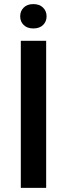

<svg xmlns="http://www.w3.org/2000/svg" viewBox="-20 -908 323 928"><path d="M203.1 -710.9V0H80.6V-710.9ZM77.6 -829.1Q77.6 -854.5 94.5 -871.3Q111.3 -888.2 141.1 -888.2Q170.9 -888.2 188 -871.3Q205.1 -854.5 205.1 -829.1Q205.1 -803.7 188 -787.1Q170.9 -770.5 141.1 -770.5Q111.3 -770.5 94.5 -787.1Q77.6 -803.7 77.6 -829.1Z"/></svg>

Font: Vazirmatn UI Medium
Style: Regular
Weight: 500
Designer: Saber Rastikerdar
Foundry: Saber Rastikerdar
Version: Version 33.003